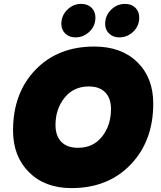

<svg xmlns="http://www.w3.org/2000/svg" viewBox="-20 -959 828 986"><path d="M767 -427Q767 -235 651 -114Q535 7 347 7Q211 7 129 -74.5Q47 -156 47 -289Q47 -481 162 -600.5Q277 -720 464 -720Q603 -720 685 -640Q767 -560 767 -427ZM265 -317Q265 -262 294.5 -231Q324 -200 381 -200Q459 -200 504.5 -258Q550 -316 550 -399Q550 -454 520.5 -484.5Q491 -515 436 -515Q358 -515 311.5 -457Q265 -399 265 -317ZM367 -767Q336 -767 315.5 -786.5Q295 -806 295 -836Q295 -879 325.5 -909Q356 -939 397 -939Q430 -939 450 -919.5Q470 -900 470 -868Q470 -826 439.5 -796.5Q409 -767 367 -767ZM592 -767Q561 -767 540.5 -786.5Q520 -806 520 -836Q520 -879 550.5 -909Q581 -939 622 -939Q655 -939 675 -919.5Q695 -900 695 -868Q695 -826 664.5 -796.5Q634 -767 592 -767Z"/></svg>

Font: Poppins Black
Style: Italic
Weight: 900
Italic angle: -10°
Designer: Ninad Kale (Devanagari), Jonny Pinhorn (Latin)
Foundry: Indian Type Foundry
Version: Version 3.200;PS 1.000;hotconv 16.6.54;makeotf.lib2.5.65590